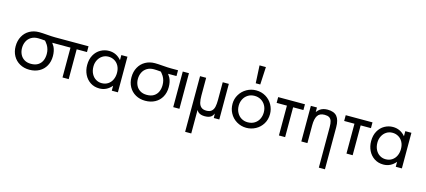

<svg xmlns="http://www.w3.org/2000/svg" viewBox="-67 -1319 4798 2164"><g transform="rotate(15 2332.5 -237.0)"><path d="M67.4 -319.8Q94.7 -370.1 143.8 -397.7Q192.9 -425.3 255.4 -425.3Q289.6 -425.3 347.7 -420.4Q408.2 -415.5 443.8 -415.5H526.4V-348.1H428.2Q446.3 -322.8 452.6 -310.1Q474.6 -265.1 474.6 -204.1Q474.6 -139.6 447.3 -90.3Q419.9 -41 370.4 -14.2Q320.8 12.7 256.3 12.7Q193.4 12.7 143.8 -15.1Q94.2 -43 66.9 -92.3Q39.6 -141.6 39.6 -203.6Q39.6 -269.5 67.4 -319.8ZM130.4 -129.9Q146.5 -96.2 178.5 -76.2Q210.4 -56.2 256.8 -56.2Q306.2 -56.2 338.4 -76.4Q370.6 -96.7 386 -131.1Q401.4 -165.5 401.4 -209.5Q401.4 -265.1 374.5 -309.6Q366.2 -323.2 354.5 -337.4L342.3 -351.1Q290 -356 261.2 -356Q214.4 -356 181.2 -335.4Q147.9 -314.9 131.1 -280.3Q114.3 -245.6 114.3 -203.6Q114.3 -163.1 130.4 -129.9Z M521 -415.5H833.5V-348.1H713.4V0H641.1V-348.1H521Z M873 -208.5Q873 -275.9 900.6 -325Q928.2 -374 973.9 -399.7Q1019.5 -425.3 1071.8 -425.3Q1157.7 -425.3 1216.3 -356.4V-415.5H1287.6V0H1216.3V-57.6Q1157.7 12.2 1073.2 12.2Q1013.2 12.2 967.8 -17.3Q922.4 -46.9 897.7 -97.4Q873 -147.9 873 -208.5ZM964.4 -126.5Q982.9 -90.3 1014.2 -71.3Q1045.4 -52.2 1082 -52.2Q1125.5 -52.2 1157 -73.2Q1188.5 -94.2 1204.8 -129.6Q1221.2 -165 1221.2 -208Q1221.2 -255.9 1202.1 -290.5Q1183.1 -325.2 1151.4 -343Q1119.6 -360.8 1082.5 -360.8Q1043 -360.8 1012 -340.6Q981 -320.3 963.4 -285.9Q945.8 -251.5 945.8 -210.4Q945.8 -162.1 964.4 -126.5Z M1418.9 -319.8Q1446.3 -370.1 1495.4 -397.7Q1544.4 -425.3 1606.9 -425.3Q1641.1 -425.3 1699.2 -420.4Q1759.8 -415.5 1795.4 -415.5H1877.9V-348.1H1779.8Q1797.9 -322.8 1804.2 -310.1Q1826.2 -265.1 1826.2 -204.1Q1826.2 -139.6 1798.8 -90.3Q1771.5 -41 1721.9 -14.2Q1672.4 12.7 1607.9 12.7Q1544.9 12.7 1495.4 -15.1Q1445.8 -43 1418.5 -92.3Q1391.1 -141.6 1391.1 -203.6Q1391.1 -269.5 1418.9 -319.8ZM1481.9 -129.9Q1498 -96.2 1530 -76.2Q1562 -56.2 1608.4 -56.2Q1657.7 -56.2 1689.9 -76.4Q1722.2 -96.7 1737.5 -131.1Q1752.9 -165.5 1752.9 -209.5Q1752.9 -265.1 1726.1 -309.6Q1717.8 -323.2 1706.1 -337.4L1693.8 -351.1Q1641.6 -356 1612.8 -356Q1565.9 -356 1532.7 -335.4Q1499.5 -314.9 1482.7 -280.3Q1465.8 -245.6 1465.8 -203.6Q1465.8 -163.1 1481.9 -129.9Z M1933.1 -415.5H2005.4V0H1933.1Z M2134.8 233.9V-415.5H2206.1V-208.5Q2206.1 -159.2 2214.1 -126.7Q2222.2 -94.2 2243.4 -76.2Q2264.6 -58.1 2303.2 -58.1Q2343.3 -58.1 2364.3 -77.4Q2385.3 -96.7 2392.3 -128.9Q2399.4 -161.1 2399.4 -209V-415.5H2470.7V0H2406.7L2404.3 -51.8Q2393.6 -28.3 2382.3 -17.6Q2356.9 7.3 2302.2 7.3Q2252.9 7.3 2226.1 -15.1Q2216.3 -23.9 2206.1 -40V233.9Z M2599.1 -318.4Q2628.9 -367.7 2679.4 -396.2Q2730 -424.8 2788.1 -424.8Q2851.6 -424.8 2901.6 -394.5Q2951.7 -364.3 2979.5 -314Q3007.3 -263.7 3007.3 -206.5Q3007.3 -142.1 2976.8 -92.3Q2946.3 -42.5 2895.5 -15.1Q2844.7 12.2 2786.6 12.2Q2726.6 12.2 2674.3 -18.8Q2622.1 -49.8 2594.2 -103.5Q2568.8 -150.9 2568.8 -210Q2568.8 -269 2599.1 -318.4ZM2661.1 -126.5Q2680.2 -90.8 2713.1 -71.5Q2746.1 -52.2 2786.1 -52.2Q2833 -52.2 2866.7 -73.5Q2900.4 -94.7 2917.5 -129.9Q2934.6 -165 2934.6 -206.1Q2934.6 -252 2915 -286.9Q2895.5 -321.8 2862.1 -341.1Q2828.6 -360.4 2787.6 -360.4Q2742.2 -360.4 2709 -338.6Q2675.8 -316.9 2658.7 -282Q2641.6 -247.1 2641.6 -208.5Q2641.6 -161.6 2661.1 -126.5ZM2751 -706.5H2825.2L2814.5 -500.5H2761.7Z M3046.4 -415.5H3358.9V-348.1H3238.8V0H3166.5V-348.1H3046.4Z M3427.7 -415.5H3499V-362.3Q3519.5 -388.2 3535.2 -398.9Q3570.8 -423.3 3621.6 -423.3Q3697.8 -423.3 3731.9 -382.6Q3766.1 -341.8 3766.1 -256.8V233.9H3694.8V-239.7Q3694.8 -282.7 3686.8 -308.3Q3678.7 -334 3659.2 -346.2Q3639.6 -358.4 3605 -358.4Q3546.4 -358.4 3522.7 -320.3Q3499 -282.2 3499 -208V0H3427.7Z M3834.5 -415.5H4147V-348.1H4026.9V0H3954.6V-348.1H3834.5Z M4186.5 -208.5Q4186.5 -275.9 4214.1 -325Q4241.7 -374 4287.4 -399.7Q4333 -425.3 4385.3 -425.3Q4471.2 -425.3 4529.8 -356.4V-415.5H4601.1V0H4529.8V-57.6Q4471.2 12.2 4386.7 12.2Q4326.7 12.2 4281.2 -17.3Q4235.8 -46.9 4211.2 -97.4Q4186.5 -147.9 4186.5 -208.5ZM4277.8 -126.5Q4296.4 -90.3 4327.6 -71.3Q4358.9 -52.2 4395.5 -52.2Q4439 -52.2 4470.5 -73.2Q4502 -94.2 4518.3 -129.6Q4534.7 -165 4534.7 -208Q4534.7 -255.9 4515.6 -290.5Q4496.6 -325.2 4464.8 -343Q4433.1 -360.8 4396 -360.8Q4356.4 -360.8 4325.4 -340.6Q4294.4 -320.3 4276.9 -285.9Q4259.3 -251.5 4259.3 -210.4Q4259.3 -162.1 4277.8 -126.5Z"/></g></svg>

Font: NMS Futura Pro Book
Style: Regular
Weight: 400
Designer: Blend3rman
Version: Version 0.1